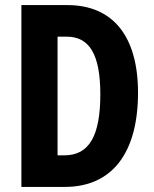

<svg xmlns="http://www.w3.org/2000/svg" viewBox="-20 -734 604 754"><path d="M522 -370C522 -593 422 -714 245 -714H64V0H235C419 0 522 -132 522 -370ZM374 -364C374 -202 331 -124 233 -124H206V-590H242C330 -590 374 -522 374 -364Z"/></svg>

Font: Noto Sans Oriya ExtCond Bold
Style: Bold
Weight: 700
Width: 2
Designer: Amélie Bonet and Sol Matas
Foundry: Google LLC
Version: Version 2.006